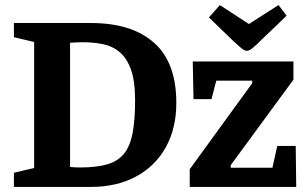

<svg xmlns="http://www.w3.org/2000/svg" viewBox="-20 -739 1210 759"><path d="M35 0V-56L115 -75V-573L35 -592V-648H340Q501 -648 589 -570Q677 -492 677 -332Q677 -232 635.5 -157Q594 -82 517.5 -41Q441 0 338 0ZM297 -77Q361 -77 403 -89Q445 -101 469.5 -130.5Q494 -160 504 -212Q514 -264 514 -343Q514 -419 497.5 -464.5Q481 -510 452.5 -533.5Q424 -557 387 -564.5Q350 -572 309 -572Q295 -572 281.5 -571.5Q268 -571 257 -570V-79Q264 -78 275.5 -77.5Q287 -77 297 -77ZM730 0V-70L977 -410V-420H835L816 -347H745L742 -496H1140V-424L892 -86V-76H1057L1076 -162H1149L1151 0ZM956 -538Q947 -538 933 -549.5Q919 -561 897 -582L806 -670L849 -719L964 -644L1081 -719L1113 -677L1014 -582Q993 -561 979 -549.5Q965 -538 956 -538Z"/></svg>

Font: Faustina
Style: Bold
Weight: 700
Designer: Alfonso Garcia
Foundry: http://www.omnibus-type.com
Version: Version 1.200